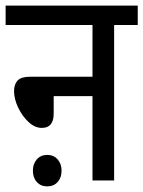

<svg xmlns="http://www.w3.org/2000/svg" viewBox="-20 -642 510 683"><path d="M0 -622H470V-553H386V0H309V-300H171V-238Q171 -187 129 -187Q104 -187 81.5 -208Q59 -229 44.5 -259.5Q30 -290 30 -318Q30 -342 42.5 -355.5Q55 -369 87 -369H309V-553H0ZM97 -35Q97 -59 111 -75Q125 -91 148 -91Q171 -91 185 -75Q199 -59 199 -35Q199 -10 185 5.5Q171 21 148 21Q125 21 111 5.5Q97 -10 97 -35Z"/></svg>

Font: Noto Sans Devanagari Condensed
Style: Regular
Weight: 400
Width: 3
Designer: Jelle Bosma - Monotype Design Team
Foundry: Monotype Imaging Inc.
Version: Version 2.004; ttfautohint (v1.8.4.7-5d5b)